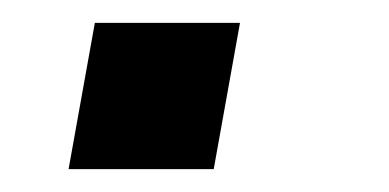

<svg xmlns="http://www.w3.org/2000/svg" viewBox="-20 -148 340 168"><path d="M40 0 63 -128H190L167 0Z"/></svg>

Font: Archivo Variable SemiBold
Style: Italic
Weight: 600
Italic angle: -10°
Designer: Hector Gatti
Foundry: Omnibus-Type
Version: Version 2.001